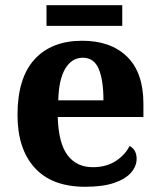

<svg xmlns="http://www.w3.org/2000/svg" viewBox="-20 -705 611 735"><path d="M306 10Q179 10 113 -62.5Q47 -135 47 -265Q47 -406 112 -477.5Q177 -549 295 -549Q404 -549 466.5 -488Q529 -427 529 -308V-257H201Q204 -157 238.5 -111Q273 -65 335 -65Q387 -65 423 -88.5Q459 -112 476 -146Q490 -139 496.5 -126.5Q503 -114 503 -97Q503 -69 482 -44.5Q461 -20 417.5 -5Q374 10 306 10ZM376 -321Q376 -398 358 -441Q340 -484 297 -484Q255 -484 230 -442.5Q205 -401 203 -321ZM158 -606V-685H448V-606Z"/></svg>

Font: Noto Serif Kannada
Style: Bold
Weight: 700
Version: Version 2.003